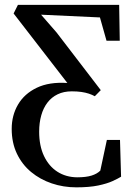

<svg xmlns="http://www.w3.org/2000/svg" viewBox="-20 -552 551 804"><path d="M299.5 232.5Q245.5 232.5 196.8 216Q148 199.5 110.2 168.2Q72.5 137 50.8 91.5Q29 46 29 -12.5Q29 -69 55.5 -114.2Q82 -159.5 134 -184.5Q186 -209.5 262 -204.5L37 -495.5L55 -531.5H479L481.5 -381.5H426L398.5 -479L152 -490.5L216.5 -416.5L402 -174.5L377 -149Q366.5 -155 352.2 -159.8Q338 -164.5 320.5 -167Q303 -169.5 280.5 -169.5Q247 -169.5 221.5 -157.2Q196 -145 178.8 -122.5Q161.5 -100 152.8 -69Q144 -38 144 -0.5Q144 58.5 164.2 101.2Q184.5 144 220.2 167Q256 190 303 190.5Q340.5 190.5 363.5 183.2Q386.5 176 400 162.5L427.5 34H482.5L487 188Q474 196 451 206.5Q428 217 391 224.8Q354 232.5 299.5 232.5Z"/></svg>

Font: Merriweather 72pt
Style: Regular
Weight: 400
Version: Version 2.100